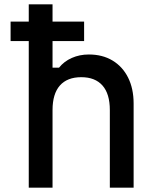

<svg xmlns="http://www.w3.org/2000/svg" viewBox="-20 -868 740 888"><path d="M113 0V-678H29V-768H113V-848H223V-768H369V-678H223V-555H253Q276 -584 312 -600Q348 -616 391 -616Q454 -616 500.5 -588Q547 -560 572.5 -509Q598 -458 598 -389V0H488V-359Q488 -434 454 -472.5Q420 -511 356 -511Q291 -511 257 -472.5Q223 -434 223 -359V0Z"/></svg>

Font: Martian Mono
Style: Regular
Weight: 400
Monospace: yes
Designer: Roman Shamin
Foundry: Evil Martians
Version: Version 1.000; ttfautohint (v1.8.4.7-5d5b)